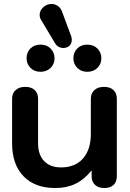

<svg xmlns="http://www.w3.org/2000/svg" viewBox="-20 -938 655 968"><path d="M41 -215V-440Q41 -468 59 -484Q77 -500 107 -500Q138 -500 155 -484Q172 -468 172 -440V-215Q172 -158 202.5 -126Q233 -94 288 -94Q359 -94 398.5 -139Q438 -184 438 -263V-440Q438 -468 456 -484Q474 -500 504 -500Q535 -500 552 -484Q569 -468 569 -440V-50Q569 -21 552.5 -5.5Q536 10 506 10Q476 10 459 -6Q442 -22 442 -50V-79Q405 -33 360.5 -11.5Q316 10 259 10Q156 10 98.5 -49.5Q41 -109 41 -215ZM300 -696Q286 -696 275 -702.5Q264 -709 257 -721L187 -838Q180 -849 180 -863Q180 -878 189 -891Q198 -904 213 -912Q226 -918 240 -918Q257 -918 271.5 -908Q286 -898 293 -879L339 -755Q342 -746 342 -737Q342 -725 336.5 -715.5Q331 -706 321 -701Q312 -696 300 -696ZM114 -644Q114 -674 133.5 -693.5Q153 -713 184 -713Q216 -713 235.5 -693Q255 -673 255 -644Q255 -615 235 -595.5Q215 -576 184 -576Q153 -576 133.5 -596Q114 -616 114 -644ZM350 -644Q350 -674 369.5 -693.5Q389 -713 420 -713Q452 -713 471.5 -693Q491 -673 491 -644Q491 -615 471 -595.5Q451 -576 420 -576Q389 -576 369.5 -596Q350 -616 350 -644Z"/></svg>

Font: Kodchasan
Style: Bold
Weight: 700
Designer: Katatrad Aksorn Co.,Ltd.
Foundry: Cadson Demak Co.,Ltd.
Version: Version 1.000; ttfautohint (v1.6)